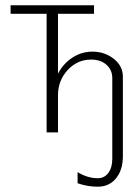

<svg xmlns="http://www.w3.org/2000/svg" viewBox="-20 -500 529 725"><path d="M199 0H156V-448H20V-480H335V-448H199V-222Q219 -260 253.5 -282.5Q288 -305 329 -305Q375 -305 409.5 -278Q444 -251 444 -210V90Q444 142 418 173.5Q392 205 349 205Q311 205 273 192V150Q311 173 349 173Q374 173 389 153Q404 133 404 100V-205Q404 -236 382 -255.5Q360 -275 324 -275Q272 -275 235.5 -235.5Q199 -196 199 -140Z"/></svg>

Font: Glametrix
Style: Light
Weight: 300
Designer: gluk
Foundry: gluk
Version: Version 0.40